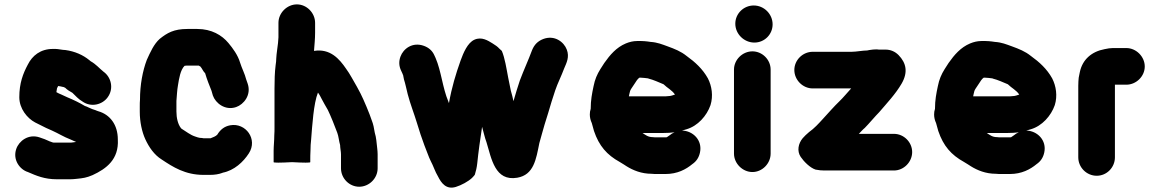

<svg xmlns="http://www.w3.org/2000/svg" viewBox="-20 -767 5286 875"><path d="M233 -544H221C164 -544 127 -513 107 -473C85 -432 68 -388 68 -324C68 -272 104 -228 140 -209L190 -184L217 -172C246 -159 271 -143 300 -132L327 -120L311 -118C306 -117 302 -117 298 -117H226C221 -117 214 -120 209 -122C208 -122 207 -122 206 -123C192 -130 175 -136 160 -141C109 -158 66 -124 54 -88C37 -38 71 6 107 17C146 34 183 50 239 50H301C310 50 319 49 329 48C359 45 374 43 402 31C465 2 522 -41 517 -131C517 -199 481 -245 428 -260C424 -261 420 -263 415 -265L400 -270L384 -277C379 -280 373 -282 367 -284C342 -299 315 -312 286 -324L260 -336C252 -339 244 -343 237 -347C238 -352 238 -356 239 -359C239 -361 239 -363 240 -364V-365L245 -375C253 -374 258 -373 266 -371C270 -371 274 -368 277 -367C286 -358 297 -351 310 -344C323 -331 339 -314 355 -305C395 -276 447 -290 471 -324C500 -364 486 -416 452 -440C431 -457 418 -474 393 -488C390 -490 388 -492 387 -493C359 -516 322 -533 278 -539C265 -539 245 -544 233 -544Z M993 21C994 21 994 21 995 20C1047 10 1089 -29 1114 -68C1156 -132 1100 -209 1029 -196C1002 -191 984 -176 970 -153C962 -145 952 -142 940 -137H907C906 -137 904 -137 902 -138C894 -138 887 -139 881 -141L869 -145C847 -152 828 -168 808 -180C807 -181 805 -182 804 -184C791 -201 784 -229 784 -259V-307C786 -330 787 -356 791 -378C796 -409 802 -448 821 -467C826 -468 830 -468 834 -468H886C888 -467 890 -465 893 -464C902 -454 904 -444 915 -433C923 -405 934 -378 944 -353L950 -332C962 -297 1006 -262 1056 -279C1091 -291 1126 -334 1109 -385L1102 -405C1096 -430 1082 -456 1074 -482C1064 -516 1041 -547 1021 -571C991 -607 944 -635 879 -635H834C772 -635 742 -617 708 -590C681 -566 665 -529 649 -494C630 -444 618 -380 618 -313C617 -303 617 -293 617 -283V-258C617 -211 627 -166 642 -133C659 -96 683 -61 717 -40C768 -6 824 30 907 30H937C958 30 977 27 993 21Z M1249 -663V-597L1247 -571C1245 -551 1240 -523 1239 -501C1239 -492 1238 -482 1236 -469C1232 -438 1231 -399 1231 -364V-188C1231 -175 1231 -162 1230 -150C1230 -126 1227 -101 1227 -80V-28C1227 -25 1255 -25 1311 -28C1366 -25 1394 -25 1394 -28V-40C1394 -51 1394 -64 1395 -81C1395 -98 1396 -115 1398 -132C1403 -194 1409 -296 1429 -345C1436 -336 1441 -326 1446 -316C1455 -298 1464 -284 1474 -266C1486 -242 1508 -187 1517 -162C1523 -147 1525 -122 1530 -106C1530 -93 1534 -76 1534 -64V0C1534 46 1572 84 1617 84C1662 84 1701 46 1701 0V-64C1701 -73 1700 -82 1699 -92C1696 -117 1695 -140 1688 -162C1685 -182 1681 -202 1674 -219C1665 -247 1637 -314 1623 -341L1607 -371C1591 -398 1575 -430 1557 -454C1527 -498 1485 -547 1411 -535C1413 -562 1416 -590 1416 -618V-663C1416 -708 1378 -747 1333 -747C1288 -747 1249 -708 1249 -663Z M1805 -509C1797 -487 1798 -466 1808 -445L1814 -432C1815 -429 1816 -426 1817 -425L1821 -405C1827 -387 1833 -358 1838 -338C1850 -292 1867 -250 1880 -207C1890 -173 1903 -134 1914 -105C1923 -84 1934 -50 1943 -33C1955 -11 1963 16 1976 37C1991 67 2013 98 2057 85C2083 77 2114 60 2131 44C2139 36 2143 31 2144 29C2149 13 2153 -4 2155 -23C2160 -73 2169 -137 2177 -189C2184 -165 2189 -140 2197 -119C2220 -43 2236 60 2337 43C2413 30 2423 -41 2438 -115C2446 -145 2454 -171 2462 -200C2484 -266 2502 -343 2529 -402L2541 -430C2545 -439 2548 -448 2551 -455C2562 -481 2576 -507 2563 -541C2550 -576 2507 -609 2455 -589C2430 -579 2415 -563 2405 -539C2388 -493 2367 -448 2349 -400C2341 -378 2328 -333 2320 -306C2317 -321 2313 -337 2308 -354C2304 -373 2300 -393 2296 -413C2288 -455 2281 -502 2267 -535L2255 -546C2248 -554 2238 -561 2225 -569C2204 -582 2175 -601 2142 -586C2111 -572 2092 -527 2079 -491C2057 -429 2039 -370 2026 -297C2025 -300 2024 -302 2023 -305C1997 -366 1991 -443 1965 -503L1959 -516C1950 -536 1934 -550 1912 -558C1860 -577 1818 -545 1805 -509Z M2932 -410C2933 -410 2934 -410 2935 -409C2959 -403 2982 -392 3004 -383C3021 -366 3043 -356 3056 -336C3046 -333 3037 -329 3026 -329C3019 -328 3012 -328 3004 -328H2846L2848 -338C2851 -350 2851 -354 2857 -363L2873 -387C2878 -395 2886 -408 2894 -413H2900C2910 -413 2922 -411 2932 -410ZM3054 -164 3042 -158C3035 -152 3029 -149 3021 -143C3020 -143 3020 -143 3020 -142C3017 -141 3014 -141 3012 -141H2971C2968 -141 2962 -141 2955 -142C2933 -142 2922 -152 2908 -161H3004C3022 -161 3038 -162 3054 -164ZM3088 -172 3109 -178C3160 -193 3201 -239 3218 -288C3231 -330 3224 -375 3206 -410C3182 -453 3148 -484 3109 -512C3083 -533 3055 -544 3022 -556C2997 -565 2976 -574 2945 -576L2931 -578C2922 -579 2912 -580 2903 -580H2883C2866 -580 2849 -576 2832 -569C2789 -551 2760 -517 2734 -480L2716 -452C2701 -428 2691 -405 2685 -374C2678 -341 2672 -311 2672 -271C2669 -262 2668 -254 2668 -245C2668 -232 2671 -219 2677 -206C2681 -193 2684 -182 2687 -170C2710 -102 2746 -61 2804 -29L2822 -18C2827 -15 2831 -12 2836 -9C2865 9 2903 25 2950 25C2959 26 2966 26 2971 26H3013C3067 26 3106 5 3135 -19C3154 -32 3165 -49 3170 -72C3182 -128 3138 -171 3088 -172Z M3325 -450V-67C3325 -22 3364 17 3409 17C3454 17 3492 -22 3492 -67V-450C3492 -495 3454 -533 3409 -533C3364 -533 3325 -495 3325 -450ZM3331 -659C3331 -612 3371 -573 3418 -573C3464 -573 3501 -610 3501 -656C3501 -703 3462 -742 3415 -742C3369 -742 3331 -705 3331 -659Z M4137 -74C4137 -119 4099 -157 4054 -157H3894C3903 -166 3911 -176 3921 -184C3939 -202 3969 -238 3987 -256C4022 -297 4061 -338 4089 -386C4119 -438 4110 -480 4075 -516C4059 -532 4039 -541 4015 -541H3990C3986 -541 3981 -541 3976 -542C3965 -542 3953 -541 3942 -539L3932 -537C3912 -537 3882 -531 3862 -531H3684C3638 -531 3600 -493 3600 -448C3600 -403 3638 -364 3684 -364H3859C3846 -350 3820 -319 3806 -306C3780 -281 3755 -252 3731 -226C3711 -204 3691 -182 3667 -165C3656 -156 3646 -146 3638 -137C3618 -113 3611 -79 3629 -52C3644 -30 3672 -2 3697 6C3712 9 3725 10 3737 10H4054C4099 10 4137 -29 4137 -74Z M4501 -410C4502 -410 4503 -410 4504 -409C4528 -403 4551 -392 4573 -383C4590 -366 4612 -356 4625 -336C4615 -333 4606 -329 4595 -329C4588 -328 4581 -328 4573 -328H4415L4417 -338C4420 -350 4420 -354 4426 -363L4442 -387C4447 -395 4455 -408 4463 -413H4469C4479 -413 4491 -411 4501 -410ZM4623 -164 4611 -158C4604 -152 4598 -149 4590 -143C4589 -143 4589 -143 4589 -142C4586 -141 4583 -141 4581 -141H4540C4537 -141 4531 -141 4524 -142C4502 -142 4491 -152 4477 -161H4573C4591 -161 4607 -162 4623 -164ZM4657 -172 4678 -178C4729 -193 4770 -239 4787 -288C4800 -330 4793 -375 4775 -410C4751 -453 4717 -484 4678 -512C4652 -533 4624 -544 4591 -556C4566 -565 4545 -574 4514 -576L4500 -578C4491 -579 4481 -580 4472 -580H4452C4435 -580 4418 -576 4401 -569C4358 -551 4329 -517 4303 -480L4285 -452C4270 -428 4260 -405 4254 -374C4247 -341 4241 -311 4241 -271C4238 -262 4237 -254 4237 -245C4237 -232 4240 -219 4246 -206C4250 -193 4253 -182 4256 -170C4279 -102 4315 -61 4373 -29L4391 -18C4396 -15 4400 -12 4405 -9C4434 9 4472 25 4519 25C4528 26 4535 26 4540 26H4582C4636 26 4675 5 4704 -19C4723 -32 4734 -49 4739 -72C4751 -128 4707 -171 4657 -172Z M5061 -50V-381H5113C5158 -381 5197 -419 5197 -464C5197 -509 5158 -548 5113 -548H5051C5040 -548 5028 -546 5014 -543C4955 -532 4913 -496 4901 -438L4896 -413C4895 -403 4894 -391 4894 -376V-50C4894 -4 4932 34 4978 34C5024 34 5061 -4 5061 -50Z"/></svg>

Font: Blanket
Style: Blk
Weight: 900
Foundry: Cannot Into Space Fonts
Version: Version 0.9